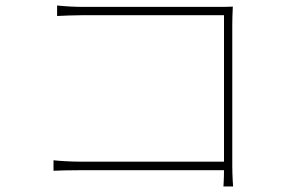

<svg xmlns="http://www.w3.org/2000/svg" viewBox="-20 -681 1040 696"><path d="M825 -5C825 -5 822 -43 822 -80V-595C822 -612 823 -636 824 -657C801 -656 783 -656 763 -656H282C252 -656 216 -658 187 -661V-623C206 -624 251 -626 283 -626H792V-95H271C233 -95 191 -98 174 -100V-62C195 -63 229 -64 272 -64H792C792 -34 790 -5 790 -5Z"/></svg>

Font: Noto Sans Japanese Thin
Style: Regular
Weight: 100
Designer: Ryoko NISHIZUKA (kana & ideographs); Paul D. Hunt (Latin, Greek & Cyrillic); Wenlong ZHANG (bopomofo); Sandoll Communica
Foundry: Adobe Systems Incorporated
Version: Version 1.000;PS 1;hotconv 1.0.78;makeotf.lib2.5.61930